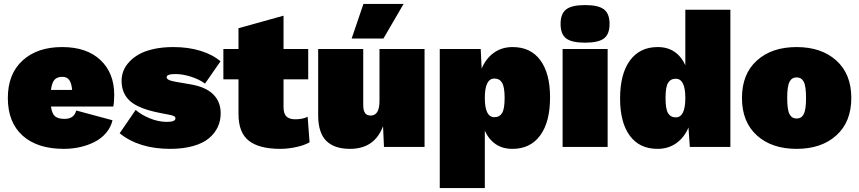

<svg xmlns="http://www.w3.org/2000/svg" viewBox="-20 -750 4385 980"><path d="M306.2 9.8Q169.9 9.8 95 -58.1Q20 -126 20 -250Q20 -372.6 95.2 -441.2Q170.4 -509.8 296.9 -509.8Q422.4 -509.8 492.7 -443.6Q563 -377.4 563 -266.1Q563 -228 558.1 -206.1H240.2Q245.1 -169.4 261.2 -156.2Q277.3 -143.1 309.1 -143.1Q358.4 -143.1 369.1 -186L554.2 -136.2Q545.9 -100.1 521.7 -71.8Q497.6 -43.5 463.4 -25.9Q429.2 -8.3 389.2 0.7Q349.1 9.8 306.2 9.8ZM297.9 -357.9Q271.5 -357.9 258.1 -342.8Q244.6 -327.6 240.2 -291H348.1Q345.2 -325.2 333.5 -341.6Q321.8 -357.9 297.9 -357.9Z M848.6 9.8Q689 9.8 590.8 -69.8L672.4 -189Q701.2 -163.6 745.1 -145.8Q789.1 -127.9 831.5 -127.9Q875.5 -127.9 875.5 -146Q875.5 -153.3 867.7 -157.5Q859.9 -161.6 835.4 -166L799.8 -172.9Q691.9 -193.4 646.2 -232.2Q600.6 -271 600.6 -337.9Q600.6 -363.3 609.6 -387.2Q618.7 -411.1 639.2 -433.6Q659.7 -456.1 689.5 -472.9Q719.2 -489.7 764.4 -499.8Q809.6 -509.8 864.7 -509.8Q941.4 -509.8 1003.7 -490.5Q1065.9 -471.2 1105.5 -437L1026.4 -323.2Q998 -344.7 955.1 -358.4Q912.1 -372.1 875.5 -372.1Q830.6 -372.1 830.6 -356Q830.6 -348.1 841.1 -342.5Q851.6 -336.9 879.4 -332L950.7 -319.8Q1029.8 -306.6 1068.1 -268.6Q1106.4 -230.5 1106.4 -171.9Q1106.4 -133.8 1091.6 -101.8Q1076.7 -69.8 1046.6 -44.4Q1016.6 -19 965.8 -4.6Q915 9.8 848.6 9.8Z M1553.2 -500V-345.2H1427.2V-204.1Q1427.2 -170.4 1441.7 -155.8Q1456.1 -141.1 1487.3 -141.1Q1524.4 -141.1 1550.3 -153.8L1560.1 -23.9Q1535.2 -8.8 1492.7 0.5Q1450.2 9.8 1411.1 9.8Q1302.7 9.8 1250 -31.7Q1197.3 -73.2 1197.3 -168V-345.2H1120.1V-500H1197.3V-606L1427.2 -669.9V-500Z M1835 -730H2040L1937 -553.2H1774.9ZM1766.1 9.8Q1686 9.8 1645 -31.5Q1604 -72.8 1604 -162.1V-500H1834V-214.8Q1834 -186 1843.3 -173.1Q1852.5 -160.2 1872.1 -160.2Q1917 -160.2 1917 -234.9V-500H2147V0H1939.9L1935.1 -106Q1892.1 9.8 1766.1 9.8Z M2224.6 210V-500H2433.6L2438.5 -399.9Q2460 -451.2 2500.5 -480.5Q2541 -509.8 2596.7 -509.8Q2688.5 -509.8 2738 -442.6Q2787.6 -375.5 2787.6 -252.9Q2787.6 -127.4 2737.3 -58.8Q2687 9.8 2595.7 9.8Q2544.9 9.8 2509.5 -14.6Q2474.1 -39.1 2454.6 -83V210ZM2503.4 -151.9Q2529.8 -151.9 2542.7 -172.9Q2555.7 -193.8 2555.7 -250Q2555.7 -306.2 2542.7 -327.6Q2529.8 -349.1 2503.4 -349.1Q2454.6 -349.1 2454.6 -250Q2454.6 -151.9 2503.4 -151.9Z M3063 -554Q3034.7 -532.2 2966.3 -532.2Q2897.9 -532.2 2869.6 -554Q2841.3 -575.7 2841.3 -627.9Q2841.3 -680.2 2869.9 -702.1Q2898.4 -724.1 2966.3 -724.1Q3034.2 -724.1 3062.7 -702.1Q3091.3 -680.2 3091.3 -627.9Q3091.3 -575.7 3063 -554ZM3081.5 -500V0H2851.6V-500Z M3335.9 9.8Q3244.1 9.8 3194.6 -57.4Q3145 -124.5 3145 -247.1Q3145 -372.6 3195.3 -441.2Q3245.6 -509.8 3336.9 -509.8Q3387.7 -509.8 3423.1 -485.4Q3458.5 -460.9 3478 -417V-700.2H3708V0H3501L3494.1 -99.1Q3472.7 -48.3 3432.1 -19.3Q3391.6 9.8 3335.9 9.8ZM3429.2 -150.9Q3478 -150.9 3478 -250Q3478 -348.1 3429.2 -348.1Q3402.8 -348.1 3389.9 -327.1Q3377 -306.2 3377 -250Q3377 -193.8 3389.9 -172.4Q3402.8 -150.9 3429.2 -150.9Z M3843 -440.9Q3918.9 -509.8 4045.9 -509.8Q4172.9 -509.8 4249 -440.9Q4325.2 -372.1 4325.2 -250Q4325.2 -127.9 4249 -59.1Q4172.9 9.8 4045.9 9.8Q3918.9 9.8 3843 -59.1Q3767.1 -127.9 3767.1 -250Q3767.1 -372.1 3843 -440.9ZM4045.9 -355Q4021.5 -355 4009.8 -332.5Q3998 -310.1 3998 -250Q3998 -189.9 4009.8 -167.5Q4021.5 -145 4045.9 -145Q4070.8 -145 4082.5 -167.5Q4094.2 -189.9 4094.2 -250Q4094.2 -310.1 4082.5 -332.5Q4070.8 -355 4045.9 -355Z"/></svg>

Font: Work Sans Black
Style: Regular
Weight: 900
Designer: Wei Huang
Foundry: Wei Huang
Version: Version 2.012